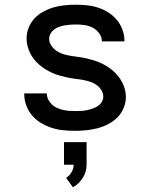

<svg xmlns="http://www.w3.org/2000/svg" viewBox="-20 -548 640 816"><path d="M299 8Q274 8 249 5.5Q224 3 200.5 -4.5Q177 -12 155 -25Q133 -38 117 -56.5Q101 -75 92 -99Q83 -123 83 -148Q83 -149 83 -149.5Q83 -150 83 -151H179Q179 -150 179 -150Q179 -150 179 -150Q179 -137 185 -125Q191 -113 200.5 -104Q210 -95 222 -89.5Q234 -84 247 -81Q260 -78 273 -77Q286 -76 299 -76Q311 -76 323.5 -76.5Q336 -77 348 -79.5Q360 -82 372 -86Q384 -90 394.5 -96.5Q405 -103 412 -114Q419 -125 419 -137Q419 -153 409.5 -167Q400 -181 386.5 -189.5Q373 -198 357.5 -202.5Q342 -207 326 -209.5Q310 -212 294 -214Q278 -216 262.5 -219.5Q247 -223 231.5 -227.5Q216 -232 201.5 -238.5Q187 -245 173.5 -253.5Q160 -262 147.5 -272.5Q135 -283 125 -295.5Q115 -308 108 -322.5Q101 -337 97 -352.5Q93 -368 93 -384Q93 -408 102 -430.5Q111 -453 127 -470Q143 -487 164 -498.5Q185 -510 207.5 -516.5Q230 -523 254 -525.5Q278 -528 301 -528Q325 -528 349.5 -525.5Q374 -523 397 -515.5Q420 -508 440.5 -495Q461 -482 476.5 -463.5Q492 -445 500.5 -421.5Q509 -398 509 -374Q509 -374 509 -373Q509 -372 509 -372H413Q413 -372 413 -372Q413 -372 413 -372Q413 -391 401.5 -406.5Q390 -422 373.5 -430.5Q357 -439 338.5 -441.5Q320 -444 301 -444Q289 -444 277.5 -443Q266 -442 254.5 -440Q243 -438 231.5 -434Q220 -430 210.5 -423Q201 -416 195 -405.5Q189 -395 189 -383Q189 -367 198.5 -353.5Q208 -340 221.5 -331Q235 -322 250.5 -317.5Q266 -313 281.5 -310.5Q297 -308 313 -306Q329 -304 344.5 -300.5Q360 -297 375.5 -292.5Q391 -288 405.5 -281.5Q420 -275 434 -266.5Q448 -258 460 -247.5Q472 -237 482 -224.5Q492 -212 499.5 -197.5Q507 -183 511 -167.5Q515 -152 515 -136Q515 -112 505.5 -89Q496 -66 479 -49Q462 -32 440 -20.5Q418 -9 394.5 -3Q371 3 347 5.5Q323 8 299 8ZM290 248 261 208Q275 199 284 184Q293 169 293 152H252V56H348V152Q348 167 344 181Q340 195 332 207.5Q324 220 313.5 230.5Q303 241 290 248Z"/></svg>

Font: Iosevka SS04 Medium Extended
Style: Regular
Weight: 500
Width: 7
Monospace: yes
Designer: Belleve Invis
Foundry: Belleve Invis
Version: Version 19.0.0; ttfautohint (v1.8.4)